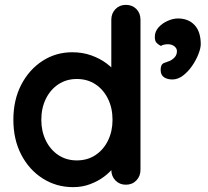

<svg xmlns="http://www.w3.org/2000/svg" viewBox="-20 -760 856 790"><path d="M498 -740Q524 -740 541 -723Q558 -706 558 -679V-61Q558 -35 541 -17.5Q524 0 498 0Q472 0 455 -17.5Q438 -35 438 -61V-110L460 -101Q460 -88 446 -69.5Q432 -51 408 -33Q384 -15 351.5 -2.5Q319 10 281 10Q212 10 156 -25.5Q100 -61 67.5 -123.5Q35 -186 35 -267Q35 -349 67.5 -411.5Q100 -474 155 -509.5Q210 -545 277 -545Q320 -545 356 -532Q392 -519 418.5 -499Q445 -479 459.5 -458.5Q474 -438 474 -424L438 -411V-679Q438 -705 455 -722.5Q472 -740 498 -740ZM296 -100Q340 -100 373 -122Q406 -144 424.5 -182Q443 -220 443 -267Q443 -315 424.5 -353Q406 -391 373 -413Q340 -435 296 -435Q253 -435 220 -413Q187 -391 168.5 -353Q150 -315 150 -267Q150 -220 168.5 -182Q187 -144 220 -122Q253 -100 296 -100ZM806 -578Q806 -562 796.5 -537.5Q787 -513 770.5 -489Q754 -465 733 -449Q712 -433 689 -433Q669 -433 655 -442Q641 -451 641 -473Q641 -496 655.5 -501Q670 -506 680 -510Q693 -517 700.5 -526.5Q708 -536 708 -550Q708 -561 697.5 -569.5Q687 -578 670 -578Q664 -578 656 -576.5Q648 -575 642 -571Q632 -576 624.5 -583.5Q617 -591 617 -608Q617 -630 632 -647Q647 -664 669.5 -674Q692 -684 712 -684Q755 -684 780.5 -657Q806 -630 806 -578Z"/></svg>

Font: Quicksand Light
Style: Bold
Weight: 700
Version: Version 3.004